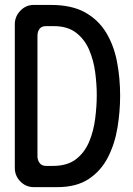

<svg xmlns="http://www.w3.org/2000/svg" viewBox="-20 -769 540 778"><path d="M117.2 -10.7Q85 -10.7 62.5 -33.7Q40 -56.6 40 -88.9V-670.9Q40 -702.1 62.5 -725.6Q85 -749 116.2 -749H186.5Q270.5 -749 324.7 -718.8Q378.9 -688.5 410.2 -636.7Q441.4 -585 454.1 -519Q466.8 -453.1 466.8 -380.9Q466.8 -317.4 456.1 -252Q445.3 -186.5 417.5 -131.8Q389.6 -77.1 339.8 -43.9Q290 -10.7 211.9 -10.7ZM167 -96.7H194.3Q252.9 -96.7 288.1 -124Q323.2 -151.4 341.3 -194.8Q359.4 -238.3 365.7 -288.6Q372.1 -338.9 372.1 -383.8Q372.1 -427.7 365.7 -476.1Q359.4 -524.4 341.3 -566.9Q323.2 -609.4 288.6 -636.2Q253.9 -663.1 198.2 -663.1H166Q148.4 -663.1 140.1 -651.9Q131.8 -640.6 131.8 -624V-135.7Q131.8 -120.1 140.6 -108.4Q149.4 -96.7 167 -96.7Z"/></svg>

Font: Kosugi Maru
Style: Regular
Weight: 400
Designer: MOTOYA
Version: Version 4.002